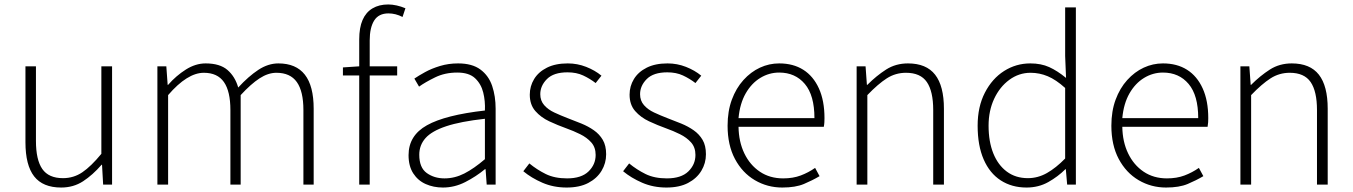

<svg xmlns="http://www.w3.org/2000/svg" viewBox="-20 -827 6060 860"><path d="M254 13Q172 13 133 -37Q94 -87 94 -190V-530H141V-196Q141 -111 169.5 -70Q198 -29 262 -29Q310 -29 349 -55.5Q388 -82 434 -138V-530H482V0H442L437 -89H435Q395 -43 352 -15Q309 13 254 13Z M685 0V-530H725L731 -447H733Q769 -488 812.5 -515.5Q856 -543 901 -543Q965 -543 999 -513.5Q1033 -484 1047 -435Q1093 -485 1137 -514Q1181 -543 1227 -543Q1306 -543 1345.5 -492.5Q1385 -442 1385 -340V0H1339V-334Q1339 -418 1309.5 -459.5Q1280 -501 1218 -501Q1181 -501 1142.5 -476Q1104 -451 1058 -401V0H1012V-334Q1012 -418 983 -459.5Q954 -501 893 -501Q856 -501 816 -476Q776 -451 733 -401V0Z M1589 0V-650Q1589 -703 1604 -737.5Q1619 -772 1648.5 -789.5Q1678 -807 1719 -807Q1737 -807 1757 -802.5Q1777 -798 1796 -790L1783 -751Q1752 -767 1720 -767Q1676 -767 1656 -735Q1636 -703 1636 -646V0ZM1516 -489V-525L1590 -530H1759V-489Z M1964 13Q1922 13 1887 -2.5Q1852 -18 1831 -50.5Q1810 -83 1810 -132Q1810 -220 1892.5 -266Q1975 -312 2152 -332Q2154 -374 2144.5 -412.5Q2135 -451 2108 -476.5Q2081 -502 2028 -502Q1973 -502 1929 -480.5Q1885 -459 1857 -439L1836 -475Q1855 -488 1884 -504Q1913 -520 1951 -531.5Q1989 -543 2032 -543Q2095 -543 2132 -515.5Q2169 -488 2184.5 -442Q2200 -396 2200 -340V0H2160L2155 -69H2152Q2112 -36 2064 -11.5Q2016 13 1964 13ZM1971 -28Q2017 -28 2060 -50Q2103 -72 2152 -114V-295Q2043 -283 1978.5 -261.5Q1914 -240 1886 -208.5Q1858 -177 1858 -134Q1858 -76 1891.5 -52Q1925 -28 1971 -28Z M2518 13Q2459 13 2409.5 -8.5Q2360 -30 2324 -60L2351 -95Q2385 -67 2424.5 -47.5Q2464 -28 2520 -28Q2584 -28 2616 -59Q2648 -90 2648 -133Q2648 -167 2628.5 -189Q2609 -211 2578.5 -226Q2548 -241 2517 -252Q2478 -266 2440.5 -283.5Q2403 -301 2378 -329.5Q2353 -358 2353 -403Q2353 -441 2372.5 -473Q2392 -505 2430 -524Q2468 -543 2523 -543Q2566 -543 2605.5 -527.5Q2645 -512 2674 -488L2648 -455Q2622 -475 2592 -489Q2562 -503 2522 -503Q2460 -503 2430 -473Q2400 -443 2400 -405Q2400 -376 2417.5 -356Q2435 -336 2463 -323Q2491 -310 2522 -298Q2554 -286 2584.5 -273.5Q2615 -261 2640 -243.5Q2665 -226 2680 -200.5Q2695 -175 2695 -136Q2695 -96 2674.5 -62Q2654 -28 2615 -7.5Q2576 13 2518 13Z M2965 13Q2906 13 2856.5 -8.5Q2807 -30 2771 -60L2798 -95Q2832 -67 2871.5 -47.5Q2911 -28 2967 -28Q3031 -28 3063 -59Q3095 -90 3095 -133Q3095 -167 3075.5 -189Q3056 -211 3025.5 -226Q2995 -241 2964 -252Q2925 -266 2887.5 -283.5Q2850 -301 2825 -329.5Q2800 -358 2800 -403Q2800 -441 2819.5 -473Q2839 -505 2877 -524Q2915 -543 2970 -543Q3013 -543 3052.5 -527.5Q3092 -512 3121 -488L3095 -455Q3069 -475 3039 -489Q3009 -503 2969 -503Q2907 -503 2877 -473Q2847 -443 2847 -405Q2847 -376 2864.5 -356Q2882 -336 2910 -323Q2938 -310 2969 -298Q3001 -286 3031.5 -273.5Q3062 -261 3087 -243.5Q3112 -226 3127 -200.5Q3142 -175 3142 -136Q3142 -96 3121.5 -62Q3101 -28 3062 -7.5Q3023 13 2965 13Z M3484 13Q3417 13 3361 -20Q3305 -53 3272 -115Q3239 -177 3239 -264Q3239 -329 3258 -380.5Q3277 -432 3310 -468.5Q3343 -505 3384 -524Q3425 -543 3470 -543Q3533 -543 3578 -514.5Q3623 -486 3648 -431Q3673 -376 3673 -298Q3673 -289 3672.5 -279.5Q3672 -270 3670 -259H3288Q3289 -192 3314 -140Q3339 -88 3383.5 -58Q3428 -28 3488 -28Q3532 -28 3566.5 -41Q3601 -54 3631 -75L3651 -38Q3619 -19 3581 -3Q3543 13 3484 13ZM3288 -298H3628Q3628 -400 3585 -451Q3542 -502 3470 -502Q3425 -502 3385.5 -478Q3346 -454 3320 -408.5Q3294 -363 3288 -298Z M3817 0V-530H3857L3863 -447H3865Q3906 -488 3949 -515.5Q3992 -543 4047 -543Q4129 -543 4168.5 -492.5Q4208 -442 4208 -340V0H4160V-334Q4160 -418 4131.5 -459.5Q4103 -501 4038 -501Q3991 -501 3952 -476Q3913 -451 3865 -401V0Z M4578 13Q4512 13 4462.5 -19Q4413 -51 4386 -113Q4359 -175 4359 -264Q4359 -349 4391.5 -412Q4424 -475 4477.5 -509Q4531 -543 4595 -543Q4643 -543 4679.5 -526.5Q4716 -510 4755 -478L4751 -576V-794H4799V0H4760L4754 -69H4752Q4719 -36 4675.5 -11.5Q4632 13 4578 13ZM4584 -29Q4629 -29 4669.5 -52Q4710 -75 4751 -117V-433Q4710 -470 4673 -485.5Q4636 -501 4596 -501Q4544 -501 4501 -469.5Q4458 -438 4433 -384.5Q4408 -331 4408 -264Q4408 -193 4429 -140.5Q4450 -88 4489.5 -58.5Q4529 -29 4584 -29Z M5203 13Q5136 13 5080 -20Q5024 -53 4991 -115Q4958 -177 4958 -264Q4958 -329 4977 -380.5Q4996 -432 5029 -468.5Q5062 -505 5103 -524Q5144 -543 5189 -543Q5252 -543 5297 -514.5Q5342 -486 5367 -431Q5392 -376 5392 -298Q5392 -289 5391.5 -279.5Q5391 -270 5389 -259H5007Q5008 -192 5033 -140Q5058 -88 5102.5 -58Q5147 -28 5207 -28Q5251 -28 5285.5 -41Q5320 -54 5350 -75L5370 -38Q5338 -19 5300 -3Q5262 13 5203 13ZM5007 -298H5347Q5347 -400 5304 -451Q5261 -502 5189 -502Q5144 -502 5104.5 -478Q5065 -454 5039 -408.5Q5013 -363 5007 -298Z M5536 0V-530H5576L5582 -447H5584Q5625 -488 5668 -515.5Q5711 -543 5766 -543Q5848 -543 5887.5 -492.5Q5927 -442 5927 -340V0H5879V-334Q5879 -418 5850.5 -459.5Q5822 -501 5757 -501Q5710 -501 5671 -476Q5632 -451 5584 -401V0Z"/></svg>

Font: Noto Sans JP Thin ExtraLight
Style: Regular
Weight: 250
Version: Version 2.004-H2;hotconv 1.0.118;makeotfexe 2.5.65603